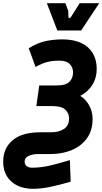

<svg xmlns="http://www.w3.org/2000/svg" viewBox="-84 -960 645 1209"><path d="M123 229Q68 229 25.5 208.5Q-17 188 -40.5 150Q-64 112 -64 58Q-64 -26 -5 -76.5Q54 -127 169 -127H238Q288 -127 319.5 -148.5Q351 -170 351 -214Q351 -247 327.5 -269.5Q304 -292 245 -292H145L163 -422H276Q329 -422 352.5 -444.5Q376 -467 376 -504Q376 -536 355 -557Q334 -578 290 -578Q244 -578 211 -569Q178 -560 140 -538L97 -656Q153 -691 204.5 -701.5Q256 -712 309 -712Q380 -712 428 -689Q476 -666 500.5 -624.5Q525 -583 525 -525Q525 -469 497 -425Q469 -381 421 -356Q443 -343 460.5 -321.5Q478 -300 488.5 -272Q499 -244 499 -210Q499 -139 464 -90Q429 -41 369 -15.5Q309 10 234 10H157Q122 10 96.5 21.5Q71 33 71 58Q71 75 83.5 85.5Q96 96 118 96Q177 96 241.5 80Q306 64 356 48L361 184Q297 203 236 216Q175 229 123 229ZM277 -768 211 -940H328L346 -890L347 -853Q347 -847 352.5 -846Q358 -845 362 -852L418 -940H541L427 -768Z"/></svg>

Font: Finlandica
Style: Italic
Weight: 400
Italic angle: -8°
Designer: Niklas Ekholm, Juho Hiilivirta, Jaakko Suomalainen
Foundry: Helsinki Type Studio
Version: Version 1.064